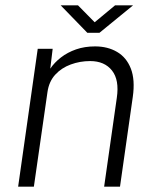

<svg xmlns="http://www.w3.org/2000/svg" viewBox="-20 -700 582 720"><path d="M48 0 121.5 -517H177.5L168.5 -442.5Q184 -465.5 208.5 -484.5Q233 -503.5 265.2 -514.8Q297.5 -526 336.5 -526Q384 -526 419.2 -505.2Q454.5 -484.5 470.8 -442.5Q487 -400.5 478 -337L430 0H370.5L418 -333Q428 -400 400 -435.5Q372 -471 318 -471Q280 -471 245.2 -458.2Q210.5 -445.5 187 -419.8Q163.5 -394 158 -354.5L107 0ZM307.5 -577 207.5 -680H272.5L335 -616.5L411.5 -680H479L353 -577Z"/></svg>

Font: Public Sans Thin ExtraLight
Style: Italic
Weight: 250
Italic angle: -8°
Version: Version 2.001